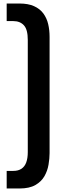

<svg xmlns="http://www.w3.org/2000/svg" viewBox="-20 -862 377 1092"><path d="M18 210V110H56Q84 110 102.5 97.5Q121 85 129.5 61Q138 37 138 3V-635Q138 -694 116 -718Q94 -742 56 -742H18V-842H91Q140 -842 173.5 -827Q207 -812 226.5 -785.5Q246 -759 254 -725Q262 -691 262 -652V9Q262 39 256 74.5Q250 110 232.5 140.5Q215 171 181 190.5Q147 210 91 210Z"/></svg>

Font: Exo Thin SemiBold
Style: Regular
Weight: 600
Version: Version 2.000